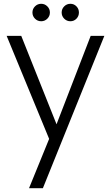

<svg xmlns="http://www.w3.org/2000/svg" viewBox="-20 -735 585 1012"><path d="M197 -623Q178 -623 164.5 -636.5Q151 -650 151 -669Q151 -688 164.5 -701.5Q178 -715 197 -715Q216 -715 229.5 -701.5Q243 -688 243 -669Q243 -650 229.5 -636.5Q216 -623 197 -623ZM351 -623Q332 -623 318.5 -636.5Q305 -650 305 -669Q305 -688 318.5 -701.5Q332 -715 351 -715Q370 -715 383 -701.5Q396 -688 396 -669Q396 -650 383 -636.5Q370 -623 351 -623ZM530 -546 206 257H133L239 -3L15 -546H92L278 -80L458 -546Z"/></svg>

Font: Fz Poppins Light
Style: Regular
Weight: 300
Designer: Ninad Kale (Devanagari), Jonny Pinhorn (Latin)
Foundry: Indian Type Foundry
Version: Vit hóa bi Vntype.Com & FontZin.Com